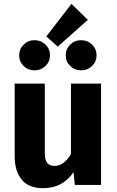

<svg xmlns="http://www.w3.org/2000/svg" viewBox="-20 -970 612 1007"><path d="M352 -531.4H510V0H372.5L365.5 -67.1Q336.8 -24.7 297.1 -3.8Q257.5 17 205.2 17Q130.6 17 93.8 -28.1Q57 -73.2 57 -149.6V-531.4H215V-169.6Q215 -129.9 228.1 -114.9Q241.2 -99.8 266.1 -99.8Q291.1 -99.8 313 -116Q334.9 -132.2 352 -161.6ZM161.6 -759.2Q194.9 -759.2 218.6 -736.1Q242.2 -713.1 242.2 -680.4Q242.2 -647 218.6 -624Q194.9 -601 161.6 -601Q127.2 -601 103.9 -624Q80.5 -647 80.5 -680.4Q80.5 -713.1 103.9 -736.1Q127.2 -759.2 161.6 -759.2ZM405.5 -759.2Q439.2 -759.2 462.8 -736.1Q486.5 -713.1 486.5 -680.4Q486.5 -647 462.8 -624Q439.2 -601 405.5 -601Q371.5 -601 348.1 -624Q324.8 -647 324.8 -680.4Q324.8 -713.1 348.1 -736.1Q371.5 -759.2 405.5 -759.2ZM223.1 -779.1 354.8 -949.7 440.7 -865.8 282.9 -725.5Z"/></svg>

Font: Fira Sans Variable
Style: Regular
Weight: 400
Designer: Carrois Corporate & Edenspiekermann AG
Foundry: Carrois Corporate GbR & Edenspiekermann AG
Version: Version 4.202